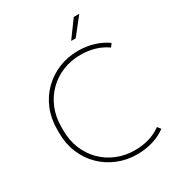

<svg xmlns="http://www.w3.org/2000/svg" viewBox="-215 -1033 1072 1174"><g transform="rotate(-30 321.0 -446.0)"><path d="M407 15Q334 15 270.5 -11Q207 -37 159 -84Q111 -131 84 -196Q57 -261 57 -339V-361Q57 -439 84 -504Q111 -569 159 -616Q207 -663 270.5 -689Q334 -715 407 -715Q466 -715 518 -699Q570 -683 610 -654L593 -631Q516 -686 407 -686Q340 -686 282 -662.5Q224 -639 180 -595.5Q136 -552 111.5 -492.5Q87 -433 87 -361V-339Q87 -267 111.5 -207.5Q136 -148 180 -104.5Q224 -61 282 -37.5Q340 -14 407 -14Q517 -14 593 -70L611 -47Q571 -17 518.5 -1Q466 15 407 15ZM402 -788 489 -907H528L434 -788Z"/></g></svg>

Font: SUSE Thin
Style: Regular
Weight: 250
Designer: Rene Bieder
Foundry: SUSE
Version: Version 1.000